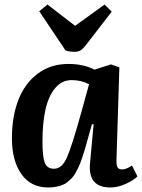

<svg xmlns="http://www.w3.org/2000/svg" viewBox="-20 -807 622 841"><path d="M151.9 -757.8 188 -787.1 309.1 -693.8 438 -787.1 469.2 -755.9 358.9 -612.8Q345.2 -594.7 334.5 -587.4Q323.7 -580.1 307.1 -580.1Q284.2 -580.1 267.1 -585.9ZM490.2 -107.9Q489.3 -84.5 494.4 -74.7Q499.5 -64.9 515.1 -64.9Q533.2 -64.9 558.1 -82L582 -34.2Q563.5 -16.1 529.3 -1Q495.1 14.2 463.9 14.2Q365.7 14.2 374 -88.9L390.1 -262.2L382.8 -263.2L360.8 -185.1Q354 -160.6 349.4 -145.3Q344.7 -129.9 337.9 -110.1Q331.1 -90.3 325.4 -78.1Q319.8 -65.9 311.8 -51.3Q303.7 -36.6 295.4 -27.8Q287.1 -19 276.1 -10Q265.1 -1 252.7 3.7Q240.2 8.3 224.6 11.2Q209 14.2 190.9 14.2Q115.2 14.2 73.7 -44.4Q32.2 -103 32.2 -201.2Q32.2 -296.4 60.5 -369.4Q88.9 -442.4 145.5 -484.6Q202.1 -526.9 279.8 -526.9Q345.2 -526.9 394 -502L465.8 -524.9L502.9 -512.2ZM216.8 -67.9Q251.5 -67.9 273.4 -117.9Q295.4 -168 335.9 -314L370.1 -438Q335.9 -456.1 293.9 -456.1Q250 -456.1 220.7 -419.9Q191.4 -383.8 178.7 -325Q166 -266.1 166 -187Q166 -122.1 175.8 -95Q185.5 -67.9 216.8 -67.9Z"/></svg>

Font: Literata Book
Style: Bold Italic
Weight: 700
Italic angle: -3°
Designer: Latin by Veronika Burian and Jose Scaglione. Greek by Irene Vlachou. Cyrillic by Vera Evstafieva
Foundry: TypeTogether
Version: Version 1.003;PS 001.003;hotconv 1.0.88;makeotf.lib2.5.64775